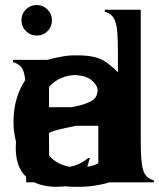

<svg xmlns="http://www.w3.org/2000/svg" viewBox="-20 -718 626 756"><path d="M125 -578.1Q99.6 -578.1 82 -595.7Q64.5 -613.3 64.5 -637.7Q64.5 -663.1 82 -680.7Q99.6 -698.2 125 -698.2Q149.4 -698.2 167 -680.7Q184.6 -663.1 184.6 -637.7Q184.6 -613.3 167.5 -595.7Q150.4 -578.1 125 -578.1ZM83 0V-310.5Q83 -356.4 81.1 -385.7Q79.1 -415 73.7 -433.1Q68.4 -451.2 57.6 -460Q46.9 -468.8 31.2 -473.6V-482.4H172.9V-163.1Q172.9 -119.1 174.3 -92.3Q175.8 -65.4 181.6 -49.3Q187.5 -33.2 197.8 -23.9Q208 -14.6 225.6 -7.8V0Z M383.8 1Q358.4 7.8 330.1 12.7Q301.8 17.6 274.4 17.6Q220.7 17.6 177.2 1Q133.8 -15.6 103 -48.8Q72.3 -82 54.7 -128.9Q37.1 -175.8 37.1 -236.3Q37.1 -295.9 55.2 -344.2Q73.2 -392.6 105 -427.2Q136.7 -461.9 179.7 -481Q222.7 -500 273.4 -500Q313.5 -500 341.8 -491.7Q370.1 -483.4 390.1 -471.2Q410.2 -459 422.9 -445.3Q435.5 -431.6 444.3 -421.9V-510.7Q444.3 -555.7 442.4 -584.5Q440.4 -613.3 434.6 -631.3Q428.7 -649.4 418.5 -658.2Q408.2 -667 392.6 -671.9V-679.7H534.2V-170.9Q534.2 -126 536.1 -96.7Q538.1 -67.4 543.5 -49.3Q548.8 -31.2 559.1 -22Q569.3 -12.7 585.9 -7.8V0H444.3V-189.5Q444.3 -226.6 441.4 -267.6Q438.5 -308.6 422.9 -343.3Q407.2 -377.9 374.5 -400.4Q341.8 -422.9 284.2 -422.9Q251 -422.9 223.1 -411.6Q195.3 -400.4 174.3 -377Q153.3 -353.5 141.1 -320.3Q128.9 -287.1 128.9 -242.2Q128.9 -154.3 171.9 -106.4Q214.8 -58.6 286.1 -58.6Q331.1 -58.6 359.9 -71.3Q388.7 -84 406.2 -110.4H414.1Z M409.2 -295.9Q407.2 -311.5 401.4 -334Q395.5 -356.4 379.9 -376.5Q364.3 -396.5 338.4 -409.7Q312.5 -422.9 272.5 -422.9Q231.4 -422.9 204.1 -409.7Q176.8 -396.5 160.6 -376.5Q144.5 -356.4 136.2 -334Q127.9 -311.5 126 -295.9ZM457 -14.6Q418 0 376 8.8Q334 17.6 292 17.6Q213.9 17.6 164.1 -7.3Q114.3 -32.2 85.4 -70.3Q56.6 -108.4 44.9 -152.3Q33.2 -196.3 33.2 -235.4Q33.2 -298.8 51.8 -348.1Q70.3 -397.5 102.5 -431.2Q134.8 -464.8 179.2 -482.4Q223.6 -500 274.4 -500Q336.9 -500 378.4 -481Q419.9 -461.9 444.3 -433.1Q468.8 -404.3 480.5 -370.1Q492.2 -335.9 496.6 -305.2Q501 -274.4 500.5 -251.5Q500 -228.5 501 -222.7H125Q126 -204.1 130.9 -176.3Q135.7 -148.4 152.3 -122.1Q168.9 -95.7 201.7 -77.1Q234.4 -58.6 290 -58.6Q323.2 -58.6 350.6 -64.9Q377.9 -71.3 399.4 -80.1Q420.9 -88.9 436.5 -100.1Q452.1 -111.3 460.9 -120.1L468.8 -116.2Z M125 -578.1Q99.6 -578.1 82 -595.7Q64.5 -613.3 64.5 -637.7Q64.5 -663.1 82 -680.7Q99.6 -698.2 125 -698.2Q149.4 -698.2 167 -680.7Q184.6 -663.1 184.6 -637.7Q184.6 -613.3 167.5 -595.7Q150.4 -578.1 125 -578.1ZM83 0V-310.5Q83 -356.4 81.1 -385.7Q79.1 -415 73.7 -433.1Q68.4 -451.2 57.6 -460Q46.9 -468.8 31.2 -473.6V-482.4H172.9V-163.1Q172.9 -119.1 174.3 -92.3Q175.8 -65.4 181.6 -49.3Q187.5 -33.2 197.8 -23.9Q208 -14.6 225.6 -7.8V0Z M305.7 -2Q283.2 8.8 255.9 13.2Q228.5 17.6 203.1 17.6Q127.9 17.6 85 -20Q42 -57.6 42 -135.7Q42 -189.5 65.4 -218.8Q88.9 -248 124.5 -263.7Q160.2 -279.3 201.7 -285.6Q243.2 -292 278.8 -299.3Q314.5 -306.6 338.9 -319.8Q363.3 -333 364.3 -361.3Q364.3 -382.8 339.8 -402.8Q315.4 -422.9 260.7 -422.9Q228.5 -422.9 205.1 -416.5Q181.6 -410.2 164.6 -400.4Q147.5 -390.6 135.7 -380.9Q124 -371.1 118.2 -364.3H110.4L119.1 -482.4H127Q130.9 -480.5 134.8 -478.5Q138.7 -476.6 143.6 -476.6Q150.4 -476.6 161.6 -480.5Q172.9 -484.4 191.4 -488.8Q210 -493.2 234.9 -496.6Q259.8 -500 292 -500Q353.5 -499 387.2 -480Q420.9 -460.9 436.5 -432.6Q452.1 -404.3 454.6 -369.6Q457 -335 457 -301.8V-149.4Q457 -108.4 458 -84Q459 -59.6 464.4 -46.4Q469.7 -33.2 480.5 -24.9Q491.2 -16.6 509.8 -7.8V0H367.2V-248Q326.2 -231.4 285.2 -223.6Q244.1 -215.8 210 -207.5Q175.8 -199.2 154.8 -183.6Q133.8 -168 133.8 -135.7Q133.8 -98.6 158.7 -78.6Q183.6 -58.6 226.6 -58.6Q252.9 -58.6 278.3 -67.4Q303.7 -76.2 327.1 -95.7H334Z"/></svg>

Font: Padauk Grand Pro
Style: Regular
Weight: 400
Designer: Debbi Hosken
Foundry: SIL
Version: Version 2.8.2